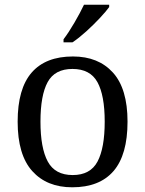

<svg xmlns="http://www.w3.org/2000/svg" viewBox="-20 -786 617 816"><path d="M287 10Q179 10 117 -59Q55 -128 55 -269Q55 -409 114.5 -477.5Q174 -546 290 -546Q398 -546 460 -477.5Q522 -409 522 -269Q522 -128 462.5 -59Q403 10 287 10ZM289 -42Q364 -42 394.5 -99.5Q425 -157 425 -269Q425 -381 394 -437Q363 -493 288 -493Q213 -493 182.5 -437Q152 -381 152 -269Q152 -157 183 -99.5Q214 -42 289 -42ZM250 -619Q272 -648 296.5 -690Q321 -732 337 -766H444V-756Q432 -739 405 -710Q378 -681 346.5 -652.5Q315 -624 288 -606H250Z"/></svg>

Font: Noto Serif Old Uyghur
Style: Regular
Weight: 400
Designer: Lewis McGuffie
Foundry: Google LLC
Version: Version 1.003; ttfautohint (v1.8.4.7-5d5b)